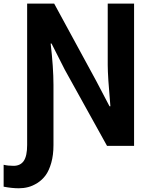

<svg xmlns="http://www.w3.org/2000/svg" viewBox="-68 -806 842 1061"><path d="M82 -786.1H231.4L463.9 -358.4L537.1 -218.8H542Q527.3 -385.7 527.3 -446.3V-786.1H672.9V0H523.4L290 -420.9L216.8 -565.4H211.9Q227.5 -431.6 227.5 -336.9V-3.9Q227.5 50.8 215.3 93.8Q203.1 136.7 184.1 162.6Q165 188.5 138.7 205.1Q112.3 221.7 87.4 228Q62.5 234.4 36.1 234.4Q-2 234.4 -47.9 225.6V104.5Q-23.4 110.4 6.8 110.4Q44.9 110.4 63.5 83Q82 55.7 82 -4.9Z"/></svg>

Font: Gothic A1 ExtraBold
Style: Regular
Weight: 800
Designer: HanYang I&C Co.,Ltd.
Foundry: HanYang I&C Co.,Ltd.
Version: Version 2.50